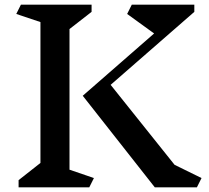

<svg xmlns="http://www.w3.org/2000/svg" viewBox="-20 -806 900 826"><path d="M384 -40 364 0H60V-31L154 -105V-711L50 -746L70 -786H374V-755L279 -681V-76ZM827 0H646L336 -394L643 -662L527 -746L547 -786H816V-755L456 -441L731 -97L847 -40Z"/></svg>

Font: Inknut Antiqua
Style: Regular
Weight: 400
Designer: Claus Eggers Sørensen
Foundry: Claus Eggers Sørensen
Version: Version 1.003; ttfautohint (v1.8.2) -l 8 -r 50 -G 200 -x 14 